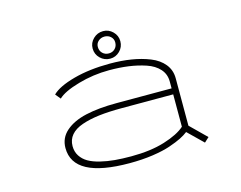

<svg xmlns="http://www.w3.org/2000/svg" viewBox="-96 -832 1243 991"><g transform="rotate(-15 525.0 -336.0)"><path d="M525.5 -536Q494.5 -536 472.5 -557.5Q450.5 -579 450.5 -610Q450.5 -640 472.5 -661.5Q494.5 -683 525.5 -683Q555 -683 576.8 -661.5Q598.5 -640 598.5 -610Q598.5 -579 576.8 -557.5Q555 -536 525.5 -536ZM525.5 -564Q545 -564 558.2 -577Q571.5 -590 571.5 -611Q571.5 -629.5 558 -641.8Q544.5 -654 525.5 -654Q506 -654 492.2 -641.8Q478.5 -629.5 478.5 -611Q478.5 -590 492 -577Q505.5 -564 525.5 -564ZM516 -512Q577.5 -512 630.2 -503.5Q683 -495 728 -477Q773 -459 799 -426.8Q825 -394.5 825 -351V-97.5L910 -14L885 9L805 -69Q788.5 -56 764.5 -44Q740.5 -32 702 -18.8Q663.5 -5.5 606.5 2.8Q549.5 11 483 11Q182 11 182 -150Q182 -204 222.8 -239.5Q263.5 -275 332.2 -290.5Q401 -306 497 -306H791V-343Q791 -382 766 -410Q741 -438 697.5 -452.5Q654 -467 606.5 -473.5Q559 -480 503 -480Q418 -480 336.8 -456.5Q255.5 -433 225 -403L202 -431Q236.5 -465.5 321.8 -488.8Q407 -512 516 -512ZM500 -21Q603.5 -21 679 -44.5Q754.5 -68 791 -101V-274H516Q446.5 -274 394.2 -267.8Q342 -261.5 301.8 -247.5Q261.5 -233.5 240.8 -209Q220 -184.5 220 -150Q220 -120 234.8 -97.2Q249.5 -74.5 274.2 -60.2Q299 -46 335.8 -37Q372.5 -28 412 -24.5Q451.5 -21 500 -21Z"/></g></svg>

Font: League Mono Extended Thin
Style: Regular
Weight: 100
Width: 9
Designer: Tyler Finck
Foundry: The League of Moveable Type / Tyler Finck
Version: Version 2.210